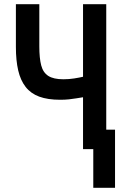

<svg xmlns="http://www.w3.org/2000/svg" viewBox="-20 -713 600 918"><path d="M426 185V0H377V-248Q363 -246 346 -243Q329 -240 309.5 -238Q290 -236 268 -236Q208 -236 167.5 -251Q127 -266 102.5 -297.5Q78 -329 67 -376.5Q56 -424 56 -488V-693H168V-491Q168 -435 177 -400.5Q186 -366 211 -350Q236 -334 283 -334Q310 -334 335 -338Q360 -342 377 -346V-693H488V-93H530V185Z"/></svg>

Font: Ubuntu Sans Mono Medium
Style: Regular
Weight: 500
Monospace: yes
Designer: Dalton Maag Ltd
Foundry: Dalton Maag Ltd
Version: Version 1.006